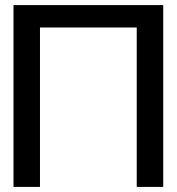

<svg xmlns="http://www.w3.org/2000/svg" viewBox="-20 -734 694 754"><path d="M33 0V-714H621V0H517V-626H137V0Z"/></svg>

Font: Non Bureau
Style: Regular
Weight: 400
Designer: Jona Saucedo
Foundry: Non Foundry
Version: Version 1.000; ttfautohint (v1.8.4)